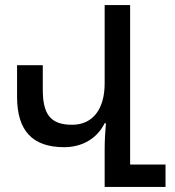

<svg xmlns="http://www.w3.org/2000/svg" viewBox="-20 -734 689 754"><path d="M630 -88H491V-714H391V-406C391 -309 347 -244 263 -244C175 -244 148 -289 148 -383V-478H47V-354C47 -219 109 -156 232 -156C298 -156 359 -186 391 -250H396C393 -218 391 -181 391 -145V0H630Z"/></svg>

Font: Noto Sans Armenian Condensed Medium
Style: Regular
Weight: 500
Width: 3
Designer: Monotype Design Team
Foundry: Monotype Imaging Inc.
Version: Version 2.008